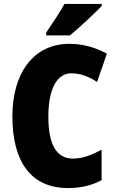

<svg xmlns="http://www.w3.org/2000/svg" viewBox="-20 -947 590 977"><path d="M498 -917V-927H308C284 -883 247 -829 215 -781V-767H336C388 -810 465 -882 498 -917ZM343 -574C391 -574 432 -557 474 -530L524 -674C462 -708 397 -724 333 -724C150 -724 43 -574 43 -355C43 -125 137 10 326 10C390 10 446 -3 497 -30V-185C449 -160 403 -140 351 -140C267 -140 226 -212 226 -354C226 -491 268 -574 343 -574Z"/></svg>

Font: Noto Sans Hebrew Condensed Black
Style: Regular
Weight: 900
Width: 3
Designer: Monotype Design Team
Foundry: Monotype Imaging Inc.
Version: Version 2.004